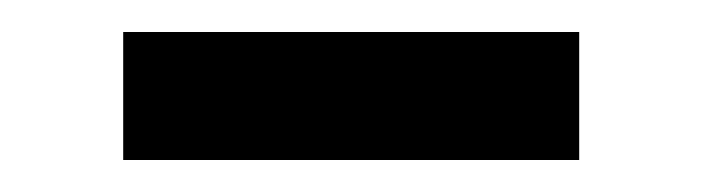

<svg xmlns="http://www.w3.org/2000/svg" viewBox="-20 -321 439 120"><path d="M57 -221V-301H342V-221Z"/></svg>

Font: Anek Odia Medium
Style: Regular
Weight: 500
Designer: Yesha Goshar & Mahesh Sahu (Odia), Yesha Goshar (Latin)
Foundry: Ek Type
Version: Version 1.003